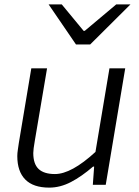

<svg xmlns="http://www.w3.org/2000/svg" viewBox="-20 -844 634 877"><path d="M59 -131Q59 -144 61.5 -160Q64 -176 66 -191L123 -532H195L139 -201Q132 -161 132 -145Q132 -95 156.5 -72Q181 -49 231 -49Q306 -49 416 -150L480 -532H552L463 0H404L410 -83H405Q353 -38 304 -12.5Q255 13 205 13Q132 13 95.5 -24Q59 -61 59 -131ZM202 -824H262L362 -703H367L511 -824H576L392 -641H327Z"/></svg>

Font: Nebula Sans Book
Style: Regular
Weight: 400
Italic angle: -9°
Designer: Paul D. Hunt for Adobe (as Source Sans)
Foundry: Nebula Entertainment & Broadcasting LLC
Version: Version 1.010